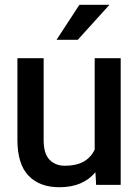

<svg xmlns="http://www.w3.org/2000/svg" viewBox="-20 -775 581 805"><path d="M306 -608H217L313 -755H439ZM486 0H383L380 -53Q328 10 229 10Q146 10 99.5 -38.5Q53 -87 53 -189V-531H163V-188Q163 -130 188 -105Q213 -80 252 -80Q345 -80 377 -148V-531H486Z"/></svg>

Font: Freesentation 6 SemiBold
Style: Regular
Weight: 600
Designer: glyphs from Roboto by Christian Robertson / Hangul glyphs from Noto Sans CJK(Source Han Sans) by Jang Soo-young and Kang
Foundry: PT&
Version: Version 2.001